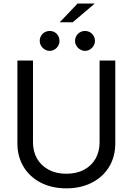

<svg xmlns="http://www.w3.org/2000/svg" viewBox="-20 -1048 747 1081"><path d="M629.1 -707.2V-239.6Q629.1 -167.1 595 -109.8Q560.8 -52.5 498.1 -20Q435.4 12.4 353.6 12.4Q271.4 12.4 208.9 -20Q146.4 -52.5 112.2 -109.8Q78 -167.1 78 -239.6V-707.2H165.7V-246.5Q165.7 -195.1 188.5 -155.2Q211.3 -115.3 253.8 -92.5Q296.3 -69.8 353.6 -69.8Q410.9 -69.8 453.4 -92.5Q495.9 -115.3 518.3 -155.2Q540.7 -195.1 540.7 -246.5V-707.2ZM417.1 -1028.3H513.8L389.5 -922.7H316.3ZM203.7 -817.7Q203.7 -833.2 211.3 -846.2Q218.9 -859.1 231.9 -866.4Q244.8 -873.6 259.7 -873.6Q275.6 -873.6 288 -866.4Q300.4 -859.1 307.7 -846.2Q314.9 -833.2 314.9 -817.7Q314.9 -802.8 307.7 -790.2Q300.4 -777.6 287.8 -769.7Q275.2 -761.7 259.7 -761.7Q244.8 -761.7 231.9 -769.7Q218.9 -777.6 211.3 -790.4Q203.7 -803.2 203.7 -817.7ZM402.6 -817.7Q402.6 -833.2 410.2 -846.2Q417.8 -859.1 430.8 -866.4Q443.7 -873.6 458.6 -873.6Q474.1 -873.6 486.7 -866.4Q499.3 -859.1 506.9 -846.2Q514.5 -833.2 514.5 -817.7Q514.5 -802.8 506.9 -790.2Q499.3 -777.6 486.7 -769.7Q474.1 -761.7 458.6 -761.7Q444.1 -761.7 430.9 -769.7Q417.8 -777.6 410.2 -790.4Q402.6 -803.2 402.6 -817.7Z"/></svg>

Font: Pretendard Variable
Style: Regular
Weight: 400
Designer: Base glyphs from Inter by Rasmus Andersson; Hangul glyphs from Noto Sans CJK(Source Han Sans) by Jang Soo-young and Kang
Foundry: Kil Hyung-jin
Version: Version 1.100;FEAKit 1.0